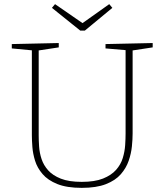

<svg xmlns="http://www.w3.org/2000/svg" viewBox="-20 -901 794 928"><path d="M490 -688 718 -693V-672L613 -656L621 -667V-256Q621 -228 617.5 -193.5Q614 -159 602 -124Q590 -89 564 -59Q538 -29 492 -11Q446 7 375 7Q303 7 257 -11.5Q211 -30 185.5 -60Q160 -90 149.5 -124Q139 -158 136.5 -190.5Q134 -223 134 -247V-667L142 -657L37 -667V-688L264 -693V-672L159 -656L167 -667V-247Q167 -223 169 -192.5Q171 -162 181 -132Q191 -102 213 -77.5Q235 -53 274 -37.5Q313 -22 375 -22Q438 -22 478 -38Q518 -54 541 -80Q564 -106 573.5 -137.5Q583 -169 585 -200Q587 -231 587 -256V-667L595 -658L490 -667ZM508 -881 523 -863 390 -753H368L231 -863L246 -881L388 -783H370Z"/></svg>

Font: Bitter Thin ExtraLight
Style: Regular
Weight: 250
Version: Version 2.002